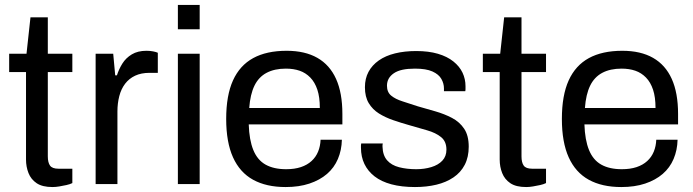

<svg xmlns="http://www.w3.org/2000/svg" viewBox="-20 -743 2797 775"><path d="M192 12Q151 12 128 -3.5Q105 -19 95 -44.5Q85 -70 85 -99V-452H17V-526H87L103 -673H173V-526H272V-452H173V-112Q173 -87 182 -74.5Q191 -62 216 -62H272V-4Q262 1 248 4Q234 7 219.5 9.5Q205 12 192 12Z M366 0V-526H437L445 -439H452Q460 -464 474 -486.5Q488 -509 512 -523.5Q536 -538 571 -538Q586 -538 598.5 -535.5Q611 -533 617 -530V-449H584Q550 -449 525.5 -437.5Q501 -426 485 -405Q469 -384 461.5 -355Q454 -326 454 -293V0Z M698 -625V-723H786V-625ZM698 0V-526H786V0Z M1133 12Q1055 12 1001.5 -17.5Q948 -47 920.5 -108Q893 -169 893 -263Q893 -358 920.5 -418.5Q948 -479 1002 -508.5Q1056 -538 1137 -538Q1211 -538 1261 -509.5Q1311 -481 1336.5 -424.5Q1362 -368 1362 -283V-241H984Q986 -178 1002.5 -137.5Q1019 -97 1052 -78.5Q1085 -60 1135 -60Q1169 -60 1194.5 -68.5Q1220 -77 1237.5 -93Q1255 -109 1264 -131Q1273 -153 1274 -179H1360Q1359 -137 1344 -101.5Q1329 -66 1300 -41Q1271 -16 1229 -2Q1187 12 1133 12ZM986 -307H1271Q1271 -351 1261 -381Q1251 -411 1232.5 -430Q1214 -449 1189.5 -457.5Q1165 -466 1134 -466Q1088 -466 1056 -449Q1024 -432 1007 -397Q990 -362 986 -307Z M1655 12Q1601 12 1560 1Q1519 -10 1492 -31Q1465 -52 1451 -81Q1437 -110 1437 -147Q1437 -152 1437 -156.5Q1437 -161 1438 -164H1525Q1524 -160 1524 -157Q1524 -154 1524 -151Q1525 -116 1542.5 -96Q1560 -76 1591 -68Q1622 -60 1660 -60Q1693 -60 1721 -68.5Q1749 -77 1765.5 -94.5Q1782 -112 1782 -139Q1782 -172 1760.5 -189.5Q1739 -207 1704 -217Q1669 -227 1631 -238Q1599 -247 1567 -258Q1535 -269 1509.5 -285Q1484 -301 1468.5 -326.5Q1453 -352 1453 -391Q1453 -426 1467.5 -453Q1482 -480 1509 -499Q1536 -518 1574.5 -527.5Q1613 -537 1660 -537Q1710 -537 1747.5 -526Q1785 -515 1810 -495Q1835 -475 1847 -449.5Q1859 -424 1859 -395Q1859 -389 1859 -383.5Q1859 -378 1858 -375H1772V-386Q1772 -406 1761.5 -424.5Q1751 -443 1725.5 -454.5Q1700 -466 1655 -466Q1626 -466 1605 -461.5Q1584 -457 1570 -447.5Q1556 -438 1549 -425.5Q1542 -413 1542 -397Q1542 -371 1559 -357Q1576 -343 1604.5 -334Q1633 -325 1666 -314Q1701 -304 1737.5 -293.5Q1774 -283 1804.5 -267Q1835 -251 1853.5 -223.5Q1872 -196 1872 -151Q1872 -109 1856 -78Q1840 -47 1810.5 -27Q1781 -7 1741.5 2.5Q1702 12 1655 12Z M2104 12Q2063 12 2040 -3.5Q2017 -19 2007 -44.5Q1997 -70 1997 -99V-452H1929V-526H1999L2015 -673H2085V-526H2184V-452H2085V-112Q2085 -87 2094 -74.5Q2103 -62 2128 -62H2184V-4Q2174 1 2160 4Q2146 7 2131.5 9.5Q2117 12 2104 12Z M2488 12Q2410 12 2356.5 -17.5Q2303 -47 2275.5 -108Q2248 -169 2248 -263Q2248 -358 2275.5 -418.5Q2303 -479 2357 -508.5Q2411 -538 2492 -538Q2566 -538 2616 -509.5Q2666 -481 2691.5 -424.5Q2717 -368 2717 -283V-241H2339Q2341 -178 2357.5 -137.5Q2374 -97 2407 -78.5Q2440 -60 2490 -60Q2524 -60 2549.5 -68.5Q2575 -77 2592.5 -93Q2610 -109 2619 -131Q2628 -153 2629 -179H2715Q2714 -137 2699 -101.5Q2684 -66 2655 -41Q2626 -16 2584 -2Q2542 12 2488 12ZM2341 -307H2626Q2626 -351 2616 -381Q2606 -411 2587.5 -430Q2569 -449 2544.5 -457.5Q2520 -466 2489 -466Q2443 -466 2411 -449Q2379 -432 2362 -397Q2345 -362 2341 -307Z"/></svg>

Font: Archivo SemiBold
Style: Regular
Weight: 400
Version: Version 2.001